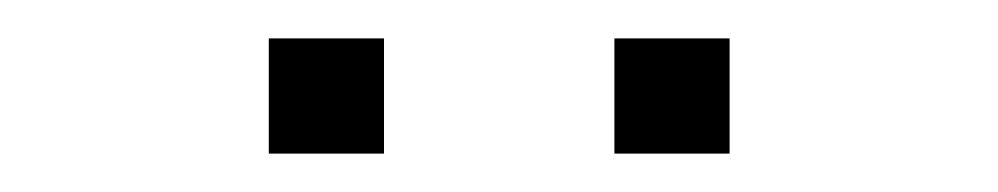

<svg xmlns="http://www.w3.org/2000/svg" viewBox="-20 -920 520 100"><path d="M360 -840V-900H300V-840ZM180 -840V-900H120V-840Z"/></svg>

Font: Vela Sans ExtLt
Style: Regular
Weight: 200
Designer: Principal design: Mikhail Sharanda - project Manrope.
Design modification: Ravid Balaliev
Foundry: Mikhail Sharanda
Version: Version 1.001